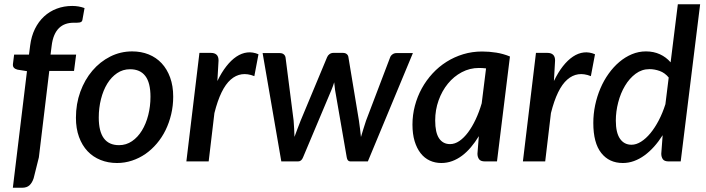

<svg xmlns="http://www.w3.org/2000/svg" viewBox="-20 -760 3324 904"><path d="M212 -426 163 -19 138.5 79Q131.5 100.5 119 112.2Q106.5 124 83.5 124H40.5L107 -425L62.5 -432Q52 -434.5 45.8 -440.8Q39.5 -447 41 -459.5L46.5 -503H116.5L122 -546Q127.5 -589.5 144.5 -624Q161.5 -658.5 187.5 -682.5Q213.5 -706.5 247.2 -719.2Q281 -732 320 -732Q351 -732 378 -722L368 -666Q367 -660.5 363.5 -657.8Q360 -655 354.2 -654Q348.5 -653 341.5 -653Q334.5 -653 327 -653Q306 -653 288.8 -647Q271.5 -641 258 -628Q244.5 -615 235.5 -594Q226.5 -573 223 -542.5L218 -503H338.5L328.5 -426Z M540.5 -76.5Q574 -76.5 601.5 -95.2Q629 -114 648.2 -145.5Q667.5 -177 678 -218.2Q688.5 -259.5 688.5 -304.5Q688.5 -370.5 664.2 -402.2Q640 -434 592.5 -434Q558.5 -434 531.2 -415.5Q504 -397 485 -366Q466 -335 455.5 -293.5Q445 -252 445 -206.5Q445 -76.5 540.5 -76.5ZM531 7.5Q489 7.5 453.5 -6.8Q418 -21 392.2 -48.2Q366.5 -75.5 352 -115.2Q337.5 -155 337.5 -205.5Q337.5 -271 358.2 -328Q379 -385 415 -427.2Q451 -469.5 499.2 -493.8Q547.5 -518 602.5 -518Q644.5 -518 680 -503.8Q715.5 -489.5 741 -462.2Q766.5 -435 781 -395.2Q795.5 -355.5 795.5 -305Q795.5 -262 786 -222Q776.5 -182 759.5 -147.2Q742.5 -112.5 718.2 -84Q694 -55.5 664.8 -35.2Q635.5 -15 601.5 -3.8Q567.5 7.5 531 7.5Z M1003.5 -378.5Q1023 -419 1045.8 -448Q1068.5 -477 1093.2 -493.5Q1118 -510 1144.2 -513Q1170.5 -516 1197 -504.5L1177.5 -401.5Q1114 -427 1066.2 -385.2Q1018.5 -343.5 989.5 -227.5L962.5 0H857.5L919 -511H973Q990.5 -511 999.8 -502.2Q1009 -493.5 1009 -475Z M1924 -510 1712 0H1629.5Q1615.5 0 1612.5 -19.5L1557.5 -337Q1556.5 -346 1555.5 -354.8Q1554.5 -363.5 1553.5 -372.5Q1550.5 -363.5 1547.5 -354.5Q1544.5 -345.5 1540.5 -336.5L1407 -19.5Q1399.5 0 1383.5 0H1304.5L1216.5 -510H1297.5Q1309 -510 1316 -504.2Q1323 -498.5 1324.5 -489L1362.5 -192Q1364 -172 1365 -153.2Q1366 -134.5 1366.5 -115.5Q1373.5 -134.5 1380.5 -153.2Q1387.5 -172 1395.5 -192L1520 -490.5Q1523.5 -499.5 1531.5 -505.2Q1539.5 -511 1549.5 -511H1594.5Q1606 -511 1612.8 -505.2Q1619.5 -499.5 1620.5 -490.5L1670 -192Q1673 -172 1675.2 -153Q1677.5 -134 1679.5 -115Q1685 -133.5 1690.8 -152.5Q1696.5 -171.5 1703.5 -192L1816.5 -489Q1819.5 -498 1827.8 -504Q1836 -510 1846 -510Z M2268.5 -438Q2260 -439 2251.8 -439.5Q2243.5 -440 2235 -440Q2192 -440 2154.2 -420Q2116.5 -400 2088.8 -366Q2061 -332 2045 -287.2Q2029 -242.5 2029 -193Q2029 -136 2047.2 -108.8Q2065.5 -81.5 2099 -81.5Q2121.5 -81.5 2143 -96.2Q2164.5 -111 2183.8 -136.8Q2203 -162.5 2219.5 -197.5Q2236 -232.5 2248 -273.5ZM2234.5 -119Q2217 -90 2197.2 -66.8Q2177.5 -43.5 2155.5 -27Q2133.5 -10.5 2109 -1.5Q2084.5 7.5 2058 7.5Q2028.5 7.5 2003.5 -4Q1978.5 -15.5 1960.5 -38.5Q1942.5 -61.5 1932.2 -95.2Q1922 -129 1922 -173.5Q1922 -219 1933.5 -262.2Q1945 -305.5 1966 -343.8Q1987 -382 2016.5 -414Q2046 -446 2082.5 -469Q2119 -492 2161.2 -504.8Q2203.5 -517.5 2250 -517.5Q2283.5 -517.5 2316.5 -512.2Q2349.5 -507 2381 -494L2320 0H2263.5Q2243 0 2235.5 -10.5Q2228 -21 2228 -36.5Z M2588 -378.5Q2607.5 -419 2630.2 -448Q2653 -477 2677.8 -493.5Q2702.5 -510 2728.8 -513Q2755 -516 2781.5 -504.5L2762 -401.5Q2698.5 -427 2650.8 -385.2Q2603 -343.5 2574 -227.5L2547 0H2442L2503.5 -511H2557.5Q2575 -511 2584.2 -502.2Q2593.5 -493.5 2593.5 -475Z M3128.5 -395Q3110.5 -417 3086.2 -425.8Q3062 -434.5 3038 -434.5Q3002 -434.5 2972.8 -412.8Q2943.5 -391 2922.8 -356.2Q2902 -321.5 2890.8 -278.2Q2879.5 -235 2879.5 -192Q2879.5 -135.5 2899 -107Q2918.5 -78.5 2953.5 -78.5Q2975.5 -78.5 2998.5 -93Q3021.5 -107.5 3042.5 -133Q3063.5 -158.5 3081.8 -193.5Q3100 -228.5 3113 -269.5ZM3276.5 -740 3185 0H3128.5Q3108 0 3100.8 -10.5Q3093.5 -21 3093.5 -36.5L3100 -123.5Q3081 -93.5 3059.5 -69.5Q3038 -45.5 3014.2 -28.2Q2990.5 -11 2965 -1.8Q2939.5 7.5 2912.5 7.5Q2848 7.5 2810.8 -39.8Q2773.5 -87 2773.5 -181Q2773.5 -223.5 2782.2 -265Q2791 -306.5 2807 -344Q2823 -381.5 2845.8 -413.2Q2868.5 -445 2896 -468.2Q2923.5 -491.5 2955.2 -504.8Q2987 -518 3021.5 -518Q3057.5 -518 3087 -504.5Q3116.5 -491 3137.5 -466.5L3171.5 -740Z"/></svg>

Font: Lato 2
Style: Italic
Weight: 600
Italic angle: -7°
Designer: Lukasz Dziedzic with Adam Twardoch and Botio Nikoltchev
Foundry: tyPoland Lukasz Dziedzic
Version: Version 2.015; 2015-08-06; http://www.latofonts.com/